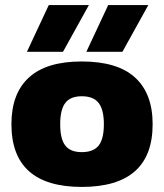

<svg xmlns="http://www.w3.org/2000/svg" viewBox="-20 -726 646 756"><path d="M172 -706H330L228 -522H86ZM406 -706H564L462 -522H320ZM25 -237Q25 -358 94 -421Q163 -484 302 -484Q442 -484 511.5 -421Q581 -358 581 -237Q581 10 302 10Q25 10 25 -237ZM389 -237Q389 -294 368.5 -320.5Q348 -347 302 -347Q257 -347 237 -320.5Q217 -294 217 -237Q217 -179 237 -153Q257 -127 302 -127Q348 -127 368.5 -153Q389 -179 389 -237Z"/></svg>

Font: Kanit Bold
Style: Regular
Weight: 700
Designer: Katatrad Team
Foundry: CadsonDemak
Version: Version 1.000